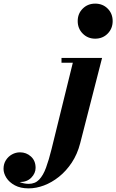

<svg xmlns="http://www.w3.org/2000/svg" viewBox="-264 -780 642 1060"><path d="M-106 260Q-151 260 -182 243.2Q-213 226.5 -228.8 201.5Q-244.5 176.5 -244.5 152Q-244.5 125 -231.5 104.5Q-218.5 84 -197.8 72.5Q-177 61 -153.5 61Q-118.5 61 -93 84.2Q-67.5 107.5 -67.5 146.5Q-67.5 176.5 -91.2 200.8Q-115 225 -154 225Q-189.5 225 -216.5 204.8Q-243.5 184.5 -243.5 152H-217.5Q-217.5 175.5 -200.8 194.2Q-184 213 -158.2 224Q-132.5 235 -105.5 235Q-70.5 235 -48 211.8Q-25.5 188.5 -9.8 145.5Q6 102.5 20.5 43.5L138 -433.5H75.5V-460H299.5L178.5 11.5Q163 71.5 132.2 117.8Q101.5 164 61.8 195.8Q22 227.5 -21.2 243.8Q-64.5 260 -106 260ZM261.5 -566.5Q220.5 -566.5 192.8 -594.5Q165 -622.5 165 -663.5Q165 -705 192.8 -732.5Q220.5 -760 261.5 -760Q303 -760 330.5 -732.5Q358 -705 358 -663.5Q358 -622.5 330.5 -594.5Q303 -566.5 261.5 -566.5Z"/></svg>

Font: Bodoni Moda 9pt ExtraBold
Style: Italic
Weight: 800
Italic angle: -13°
Designer: Owen Earl
Foundry: indestructible type
Version: Version 2.004